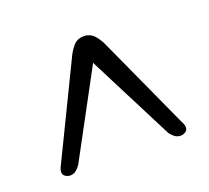

<svg xmlns="http://www.w3.org/2000/svg" viewBox="-69 -797 535 492"><g transform="rotate(-20 198.0 -550.5)"><path d="M358 -390.5Q349.5 -386.5 339.8 -389.5Q330 -392.5 320 -406L200.5 -640.5L75 -407.5Q65 -393.5 55.5 -390.5Q46 -387.5 37.5 -391.5Q20 -399 34 -424L158.5 -680.5Q170 -700.5 179.2 -706.8Q188.5 -713 201 -713Q213 -713 222.5 -706.8Q232 -700.5 243.5 -680.5L361.5 -422Q375 -398.5 358 -390.5Z"/></g></svg>

Font: Fraunces 72pt S000
Style: Bold
Weight: 700
Version: Version 1.000; ttfautohint (v1.8.3)